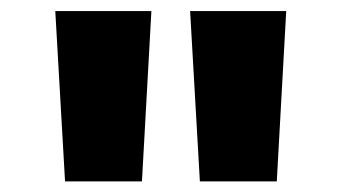

<svg xmlns="http://www.w3.org/2000/svg" viewBox="-20 -748 633 356"><path d="M100.6 -411.6 82.5 -727.5H260.7L243.2 -411.6ZM350.6 -411.6 332.5 -727.5H510.7L493.2 -411.6Z"/></svg>

Font: Inter 20pt Black
Style: Regular
Weight: 900
Version: Version 4.001;git-66647c0bb